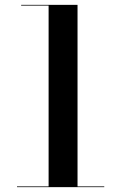

<svg xmlns="http://www.w3.org/2000/svg" viewBox="-20 -770 499 790"><path d="M50 -3H180V-747H67V-750H299V-3H409V0H50Z"/></svg>

Font: Bodoni* 72 Medium
Style: Regular
Weight: 500
Version: Version 1.002; ttfautohint (v0.97) -l 8 -r 50 -G 200 -x 14 -